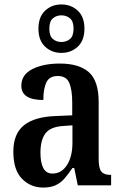

<svg xmlns="http://www.w3.org/2000/svg" viewBox="-20 -834 551 864"><path d="M174 10Q118 10 79 -29.5Q40 -69 40 -152Q40 -232 88 -270.5Q136 -309 234 -312L305 -315V-373Q305 -429 292 -460.5Q279 -492 240 -492Q202 -492 188.5 -463Q175 -434 175 -384Q76 -384 76 -448Q76 -498 125.5 -523Q175 -548 249 -548Q336 -548 380 -509Q424 -470 424 -375V-118Q424 -77 436 -62Q448 -47 477 -47H480V0H330L314 -78H306Q287 -50 270 -30.5Q253 -11 230.5 -0.5Q208 10 174 10ZM216 -53Q257 -53 281.5 -91.5Q306 -130 306 -191V-270L263 -267Q206 -263 184 -233Q162 -203 162 -147Q162 -102 175 -77.5Q188 -53 216 -53ZM256 -596Q213 -596 183 -624Q153 -652 153 -705Q153 -758 183 -786Q213 -814 256 -814Q300 -814 330 -786Q360 -758 360 -705Q360 -652 330 -624Q300 -596 256 -596ZM256 -645Q279 -645 295 -658.5Q311 -672 311 -705Q311 -738 295 -751.5Q279 -765 256 -765Q234 -765 218 -751.5Q202 -738 202 -705Q202 -672 218 -658.5Q234 -645 256 -645Z"/></svg>

Font: Noto Serif Khmer Condensed SemiBold
Style: Regular
Weight: 600
Width: 3
Designer: Danh Hong and the Monotype Design Team
Foundry: Monotype Imaging Inc.
Version: Version 2.004; ttfautohint (v1.8.4.7-5d5b)